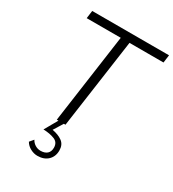

<svg xmlns="http://www.w3.org/2000/svg" viewBox="-223 -819 1080 1196"><g transform="rotate(30 317.0 -221.0)"><path d="M319.5 -641H74.5L82 -697H634.5L627 -641H382.5L292 0H280.5L238.5 67.5Q283.5 75.5 311.5 96.2Q339.5 117 339.5 158.5Q339.5 202 311.5 228.8Q283.5 255.5 236.5 255.5Q211 255.5 186 242.2Q161 229 147.5 205.5L171 177.5Q180 195.5 198.2 207Q216.5 218.5 237.5 218.5Q268 218.5 284.8 203.5Q301.5 188.5 301.5 160.5Q301.5 122 268.5 108.8Q235.5 95.5 188 94L241.5 0H229.5Z"/></g></svg>

Font: HK Grotesk Light
Style: Italic
Weight: 300
Italic angle: -16°
Designer: Alfredo Marco Pradil
Foundry: Hanken Design Co.
Version: Version 3.001